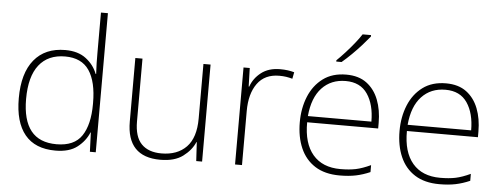

<svg xmlns="http://www.w3.org/2000/svg" viewBox="-50 -901 2726 1045"><g transform="rotate(5 1312.5 -378.0)"><path d="M281 10Q170 10 114 -58Q58 -126 58 -257Q58 -394 118 -467Q178 -540 288 -540Q358 -540 401.5 -506.5Q445 -473 463 -425H466Q464 -454 463.5 -484.5Q463 -515 463 -544V-760H501V0H469L465 -105H463Q444 -58 400.5 -24Q357 10 281 10ZM284 -25Q381 -25 422 -86.5Q463 -148 463 -260V-266Q463 -382 421.5 -443.5Q380 -505 290 -505Q197 -505 147.5 -442Q98 -379 98 -256Q98 -141 144 -83Q190 -25 284 -25Z M1082 -530V0H1050L1044 -103H1042Q1023 -58 977.5 -24Q932 10 854 10Q671 10 671 -183V-530H710V-187Q710 -103 748 -64Q786 -25 857 -25Q944 -25 993.5 -76Q1043 -127 1043 -232V-530Z M1462 -538Q1484 -538 1503 -535.5Q1522 -533 1539 -528L1532 -492Q1514 -497 1497.5 -499.5Q1481 -502 1460 -502Q1381 -502 1340.5 -446Q1300 -390 1300 -295V0H1262V-530H1296L1299 -429H1302Q1318 -475 1358.5 -506.5Q1399 -538 1462 -538Z M1823 -540Q1891 -540 1934.5 -507.5Q1978 -475 1999.5 -419.5Q2021 -364 2021 -294V-263H1633Q1632 -148 1684.5 -86.5Q1737 -25 1835 -25Q1884 -25 1919.5 -32.5Q1955 -40 2000 -61V-23Q1961 -6 1922.5 2Q1884 10 1834 10Q1753 10 1699.5 -24Q1646 -58 1619.5 -119Q1593 -180 1593 -260Q1593 -337 1619 -400.5Q1645 -464 1696 -502Q1747 -540 1823 -540ZM1823 -505Q1743 -505 1693 -451.5Q1643 -398 1634 -297H1981Q1981 -390 1942 -447.5Q1903 -505 1823 -505ZM1938 -758Q1921 -737 1896.5 -709.5Q1872 -682 1844 -654.5Q1816 -627 1791 -606H1762V-613Q1783 -633 1808 -660.5Q1833 -688 1855.5 -716Q1878 -744 1892 -766H1938Z M2368 -540Q2436 -540 2479.5 -507.5Q2523 -475 2544.5 -419.5Q2566 -364 2566 -294V-263H2178Q2177 -148 2229.5 -86.5Q2282 -25 2380 -25Q2429 -25 2464.5 -32.5Q2500 -40 2545 -61V-23Q2506 -6 2467.5 2Q2429 10 2379 10Q2298 10 2244.5 -24Q2191 -58 2164.5 -119Q2138 -180 2138 -260Q2138 -337 2164 -400.5Q2190 -464 2241 -502Q2292 -540 2368 -540ZM2368 -505Q2288 -505 2238 -451.5Q2188 -398 2179 -297H2526Q2526 -390 2487 -447.5Q2448 -505 2368 -505Z"/></g></svg>

Font: Noto Sans Arabic UI XLt
Style: Regular
Weight: 200
Designer: Monotype Design Team, Nadine Chahine and Nizar Qandah
Foundry: Monotype Imaging Inc.
Version: Version 2.010; ttfautohint (v1.8.4.7-5d5b)